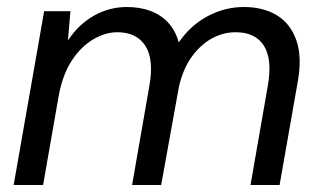

<svg xmlns="http://www.w3.org/2000/svg" viewBox="-20 -528 915 548"><path d="M19 0 106 -496H181L174 -414H175Q205 -459 248.5 -483.5Q292 -508 342 -508Q379 -508 409 -497Q439 -486 459.5 -464Q480 -442 490 -408H491Q524 -456 573 -482Q622 -508 676 -508Q731 -508 770 -484.5Q809 -461 826 -412.5Q843 -364 829 -290L778 0H695L744 -281Q758 -358 733.5 -397Q709 -436 653 -436Q617 -436 585 -418.5Q553 -401 528 -367Q503 -333 491 -282L440 0H357L406 -281Q420 -358 395 -397Q370 -436 315 -436Q280 -436 245 -415Q210 -394 184.5 -354.5Q159 -315 148 -257L103 0Z"/></svg>

Font: DM Sans 28pt
Style: Italic
Weight: 400
Italic angle: -10°
Version: Version 4.004;gftools[0.9.30]